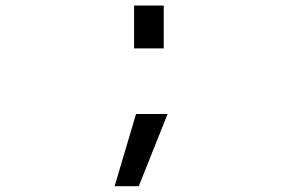

<svg xmlns="http://www.w3.org/2000/svg" viewBox="-20 -552 1040 683"><path d="M457 -379.9V-532.2H562.5V-379.9ZM463.9 -146.5H576.2L473.6 110.4H387.7Z"/></svg>

Font: GenEi Gothic M Regular
Style: Regular
Weight: 400
Designer: o_tamon (Modified); [Source Han Sans]
Ryoko NISHIZUKA  (kana & ideographs); Paul D. Hunt (Latin, Greek & Cyrillic); Wenl
Version: Version 1.1a;Original Version 1.004